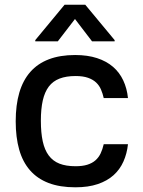

<svg xmlns="http://www.w3.org/2000/svg" viewBox="-20 -787 608 818"><path d="M46.9 -270.2Q46.9 -339.5 62.3 -392.2Q77.8 -445 109.2 -480.6Q140.6 -516.3 188.2 -534.4Q235.8 -552.6 300.1 -552.6Q353.3 -552.6 393.5 -539.4Q433.6 -526.3 461.5 -502.3Q489.3 -478.3 505.1 -444.4Q521 -410.5 525.2 -369.3H421.9Q417.6 -388.5 410.3 -405.5Q403.1 -422.6 389.6 -435.4Q376.1 -448.2 354.9 -455.6Q333.8 -463.1 301.8 -463.1Q262.1 -463.1 233.8 -452.2Q205.6 -441.4 188 -418.3Q170.5 -395.2 162.3 -359.2Q154.1 -323.2 154.1 -272.7Q154.1 -221.6 162.1 -184.8Q170.1 -148.1 187.7 -124.5Q205.3 -100.9 233.3 -89.8Q261.4 -78.8 301.8 -78.8Q331.3 -78.8 351.9 -85.2Q372.5 -91.6 386.4 -103.7Q400.2 -115.8 408.6 -133.2Q416.9 -150.6 421.9 -172.6H525.2Q521 -132.8 506 -99.1Q491.1 -65.3 464 -40.8Q436.8 -16.3 396.5 -2.7Q356.2 11 301.1 11Q235.1 11 187.1 -7.3Q139.2 -25.6 108 -61.3Q76.7 -96.9 61.8 -149.5Q46.9 -202.1 46.9 -270.2ZM130.3 -610.8V-616.1L255 -766.7H343.4L468.4 -616.1V-610.8H372.2L299.4 -706L226.2 -610.8Z"/></svg>

Font: Cannonade Med
Style: Regular
Weight: 500
Designer: Rasmus Andersson
Foundry: rsms
Version: Version 3.012;git-f93a4a705